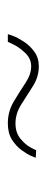

<svg xmlns="http://www.w3.org/2000/svg" viewBox="170 -542 121 502"><g transform="rotate(90 231.0 -291.5)"><path d="M70 -251Q70 -253 74.5 -265Q79 -277 89.5 -293Q100 -309 116 -320.5Q132 -332 154 -332Q181 -332 205 -317Q229 -302 253 -286.5Q277 -271 303 -271Q327 -271 342.5 -283.5Q358 -296 365.5 -309.5Q373 -323 373 -325L393 -324Q393 -324 388.5 -313Q384 -302 373.5 -287.5Q363 -273 346 -262Q329 -251 303 -251Q272 -251 246 -266.5Q220 -282 197.5 -297Q175 -312 154 -312Q134 -312 119.5 -297Q105 -282 97.5 -267Q90 -252 90 -251Z"/></g></svg>

Font: Raleway Thin
Style: Regular
Weight: 100
Designer: Matt McInerney, Pablo Impallari, Rodrigo Fuenzalida
Foundry: Matt McInerney, Pablo Impallari, Rodrigo Fuenzalida
Version: Version 4.026